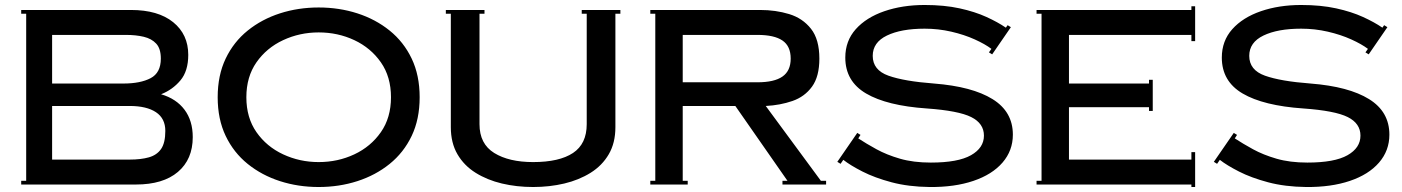

<svg xmlns="http://www.w3.org/2000/svg" viewBox="-20 -740 5622 770"><path d="M65 0V-15H85V-685H65V-700H505Q614 -700 674.5 -651Q735 -602 735 -520Q735 -455 703.5 -417.5Q672 -380 626 -362Q687 -344 720 -300Q753 -256 753 -190Q753 -101 693.5 -50.5Q634 0 525 0ZM485 -600H189V-405H475Q543 -405 584 -426.5Q625 -448 625 -505Q625 -545 606.5 -565Q588 -585 556.5 -592.5Q525 -600 485 -600ZM189 -100H500Q545 -100 577 -109Q609 -118 626 -142.5Q643 -167 643 -215Q643 -265 605.5 -290Q568 -315 500 -315H189Z M853 -350Q853 -438 885 -505Q917 -572 973.5 -617.5Q1030 -663 1103 -686.5Q1176 -710 1258 -710Q1340 -710 1413 -686.5Q1486 -663 1542.5 -617.5Q1599 -572 1631 -505Q1663 -438 1663 -350Q1663 -262 1631 -195Q1599 -128 1542.5 -82.5Q1486 -37 1413 -13.5Q1340 10 1258 10Q1176 10 1103 -13.5Q1030 -37 973.5 -82.5Q917 -128 885 -195Q853 -262 853 -350ZM968 -350Q968 -268 1008.5 -210Q1049 -152 1115.5 -121Q1182 -90 1258 -90Q1335 -90 1401 -121Q1467 -152 1507.5 -210Q1548 -268 1548 -350Q1548 -432 1507.5 -490Q1467 -548 1401 -579Q1335 -610 1258 -610Q1182 -610 1115.5 -579Q1049 -548 1008.5 -490Q968 -432 968 -350Z M1768 -685V-700H1923V-685H1903V-242Q1903 -163 1962 -126.5Q2021 -90 2118 -90Q2223 -90 2278 -126.5Q2333 -163 2333 -242V-685H2313V-700H2468V-685H2448V-230Q2448 -167 2421.5 -121.5Q2395 -76 2348.5 -47Q2302 -18 2243 -4Q2184 10 2118 10Q2052 10 1993 -4Q1934 -18 1887.5 -47Q1841 -76 1814.5 -121.5Q1788 -167 1788 -230V-685Z M2588 0V-15H2608V-685H2588V-700H3028Q3091 -700 3145 -683.5Q3199 -667 3232.5 -624.5Q3266 -582 3266 -505Q3266 -433 3236.5 -392.5Q3207 -352 3158 -335Q3109 -318 3051 -315L3272 -15H3293V0H3118V-15H3138L2929 -315H2718V-15H2738V0ZM3018 -600H2718V-410H3018Q3085 -410 3118 -433Q3151 -456 3151 -505Q3151 -555 3118 -577.5Q3085 -600 3018 -600Z M3418 -207 3431 -199 3422 -185Q3454 -164 3495 -141.5Q3536 -119 3589.5 -103.5Q3643 -88 3713 -88Q3822 -88 3874 -117.5Q3926 -147 3926 -196Q3926 -245 3875 -270.5Q3824 -296 3697 -305Q3537 -316 3453.5 -365Q3370 -414 3370 -509Q3370 -576 3412 -623Q3454 -670 3526.5 -695Q3599 -720 3688 -720Q3767 -720 3828.5 -706.5Q3890 -693 3936 -672Q3982 -651 4014 -629L4021 -639L4034 -631L3959 -522L3946 -530L3956 -544Q3931 -563 3889 -582Q3847 -601 3795 -613Q3743 -625 3688 -625Q3594 -625 3537 -597.5Q3480 -570 3480 -516Q3480 -459 3543 -436.5Q3606 -414 3726 -405Q3879 -393 3960.5 -342.5Q4042 -292 4042 -200Q4042 -136 4000.5 -88Q3959 -40 3883.5 -14.5Q3808 11 3708 10Q3623 9 3555.5 -9Q3488 -27 3439 -52Q3390 -77 3362 -99L3351 -83L3338 -91Z M4137 0V-15H4157V-685H4137V-700H4758V-715H4773V-575H4758V-600H4267V-405H4588V-420H4603V-295H4588V-310H4267V-100H4758V-130H4773V10H4758V0Z M4928 -207 4941 -199 4932 -185Q4964 -164 5005 -141.5Q5046 -119 5099.5 -103.5Q5153 -88 5223 -88Q5332 -88 5384 -117.5Q5436 -147 5436 -196Q5436 -245 5385 -270.5Q5334 -296 5207 -305Q5047 -316 4963.5 -365Q4880 -414 4880 -509Q4880 -576 4922 -623Q4964 -670 5036.5 -695Q5109 -720 5198 -720Q5277 -720 5338.5 -706.5Q5400 -693 5446 -672Q5492 -651 5524 -629L5531 -639L5544 -631L5469 -522L5456 -530L5466 -544Q5441 -563 5399 -582Q5357 -601 5305 -613Q5253 -625 5198 -625Q5104 -625 5047 -597.5Q4990 -570 4990 -516Q4990 -459 5053 -436.5Q5116 -414 5236 -405Q5389 -393 5470.5 -342.5Q5552 -292 5552 -200Q5552 -136 5510.5 -88Q5469 -40 5393.5 -14.5Q5318 11 5218 10Q5133 9 5065.5 -9Q4998 -27 4949 -52Q4900 -77 4872 -99L4861 -83L4848 -91Z"/></svg>

Font: Copperplate CC
Style: Regular
Weight: 400
Designer: indestructible type*
Foundry: Cowboy Collective
Version: Version 1.000